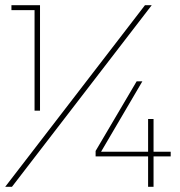

<svg xmlns="http://www.w3.org/2000/svg" viewBox="-34 -719 693 739"><path d="M120 -699V-293H99V-680H10V-699ZM550 -699 12 0H-14L524 -699ZM514 -406 355 -135H536V-261H557V-135H623V-117H557V0H536V-117H334V-138L492 -406Z"/></svg>

Font: Montserrat-Arabic Thin
Style: Regular
Weight: 250
Designer: Mohamed Gaber
Foundry: Kief Type Foundry
Version: Version 5.008